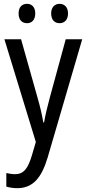

<svg xmlns="http://www.w3.org/2000/svg" viewBox="-20 -742 452 1002"><path d="M77 -672C77 -637 96 -621 121 -621C145 -621 164 -637 164 -672C164 -706 145 -722 121 -722C96 -722 77 -706 77 -672ZM247 -672C247 -637 266 -621 291 -621C315 -621 335 -637 335 -672C335 -706 315 -722 291 -722C267 -722 247 -706 247 -672ZM3 -537 167 -1 147 67C126 138 104 167 58 167C43 167 26 164 13 161V232C31 237 49 240 70 240C152 240 197 186 229 79L409 -537H323L240 -233C227 -185 216 -139 210 -103H206C199 -146 188 -190 176 -232L90 -537Z"/></svg>

Font: Noto Sans Lao Condensed
Style: Regular
Weight: 400
Width: 3
Designer: Monotype Design Team
Foundry: Monotype Imaging Inc.
Version: Version 2.004